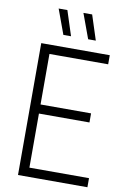

<svg xmlns="http://www.w3.org/2000/svg" viewBox="-102 -1003 688 1061"><g transform="rotate(10 242.5 -472.5)"><path d="M77 0V-740H461.5V-689H132V-405.5H415.5V-354.5H132V-51H466.5V0ZM328.5 -806 277.5 -945H326.5L371.5 -806ZM189.5 -806 138.5 -945H187.5L232.5 -806Z"/></g></svg>

Font: Encode Sans Condensed Light
Style: Regular
Weight: 300
Width: 3
Designer: Multiple Designers
Foundry: Impallari Type
Version: Version 3.000; ttfautohint (v1.8.3) -l 8 -r 50 -G 200 -x 14 